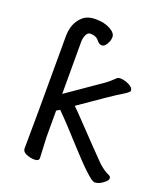

<svg xmlns="http://www.w3.org/2000/svg" viewBox="-136 -808 788 919"><g transform="rotate(20 258.0 -348.0)"><path d="M308 -115Q227 -205 181 -250L164 -240V-106L169 0Q169 16 145 16Q126 16 105 7.5Q84 -1 84 -18Q86 -106 86 -590Q86 -656 126 -693Q149 -716 194 -716Q238 -716 267.5 -699.5Q297 -683 297 -663Q297 -644 286 -626Q275 -608 262 -608Q248 -608 235 -625Q222 -642 192 -642Q179 -642 171.5 -625.5Q164 -609 164 -590V-325L343 -449Q358 -460 382 -483Q387 -490 402 -490Q415 -490 430 -485Q468 -471 468 -452Q468 -443 433.5 -423Q399 -403 240 -292Q264 -269 302.5 -228Q341 -187 381 -146Q421 -105 452 -73Q481 -47 507 -36Q516 -32 516 -22Q516 -13 504 -3Q478 20 454 20Q430 20 308 -115Z"/></g></svg>

Font: LXGW WenKai Medium
Style: Regular
Weight: 500
Designer: LXGW / Fontworks Inc.
Foundry: LXGW / Fontworks Inc.
Version: Version 1.501; October 10, 2024